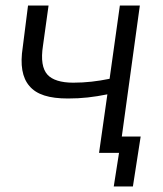

<svg xmlns="http://www.w3.org/2000/svg" viewBox="-20 -551 587 692"><path d="M135 -387 155 -531H81L62 -381C52 -317 60 -271 86 -241C112 -210 157 -196 225 -196C276 -196 317 -201 367 -211L337 0H409L390 121H459L487 -59H419L484 -531H412L375 -267C331 -258 289 -253 244 -253C200 -253 168 -263 151 -282C133 -302 127 -336 135 -387Z"/></svg>

Font: Cheyenne Sans Light
Style: Italic
Weight: 300
Italic angle: -8.13011°
Designer: The Public Sans project authors (U.S. Web Design System), Libre Franklin designed by Pablo Impallari and Rodrigo Fuenzal
Foundry: The Cheyenne Sans Project Authors
Version: Version 2.007